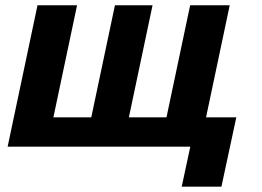

<svg xmlns="http://www.w3.org/2000/svg" viewBox="-20 -556 995 728"><path d="M669 151.8 725.4 -111.2H876L819.6 151.8ZM602.4 0 626.2 -111.2H744.2L720.4 0ZM9 0 122.2 -536H272.2L159 0ZM9 0 32.4 -111.2H761.2L737.8 0ZM302.6 0 415.8 -536H558.4L445.2 0ZM587.8 0 701 -536H851L737.8 0Z"/></svg>

Font: Geist
Style: Italic
Weight: 400
Italic angle: -12°
Designer: Basement.studio, Andrés Briganti, Mateo Zaragoza
Foundry: Basement.studio, Vercel, Andrés Briganti, Guido Ferreyra, Mateo Zaragoza
Version: Version 1.500